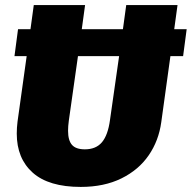

<svg xmlns="http://www.w3.org/2000/svg" viewBox="-20 -716 755 756"><path d="M701 -495H651L615 -235Q605 -162 565.5 -104.5Q526 -47 458 -13.5Q390 20 298 20Q172 20 109 -36Q46 -92 46 -190Q46 -213 49 -237L85 -495H37L51 -601H100L113 -696H315L302 -601H464L477 -696H679L666 -601H715ZM413 -243 449 -495H287L251 -241Q248 -219 248 -201Q248 -163 263.5 -145.5Q279 -128 314 -128Q358 -128 381.5 -156Q405 -184 413 -243Z"/></svg>

Font: FiraGO Heavy
Style: Italic
Weight: 900
Italic angle: -8°
Designer: bBox Type GmbH
Foundry: bBox Type GmbH
Version: Version 1.001